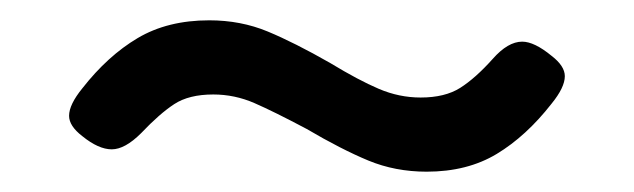

<svg xmlns="http://www.w3.org/2000/svg" viewBox="-20 -403 624 189"><path d="M282 -276Q250 -293 230.5 -301.5Q211 -310 190 -310Q166 -310 151.5 -300.5Q137 -291 119 -272Q103 -256 90 -256Q77 -256 61 -269Q48 -279 48 -289Q48 -300 61 -316Q86 -348 115.5 -365.5Q145 -383 186 -383Q217 -383 243.5 -372Q270 -361 305 -341Q333 -324 353 -315.5Q373 -307 394 -307Q418 -307 433 -316.5Q448 -326 465 -345Q480 -362 494 -362Q506 -362 523 -348Q536 -338 536 -328Q536 -317 523 -301Q498 -269 469 -251.5Q440 -234 400 -234Q369 -234 342.5 -245Q316 -256 282 -276Z"/></svg>

Font: Mitr Light
Style: Regular
Weight: 300
Designer: Thanarat Vachiruckul
Foundry: Cadson Demak
Version: Version 1.002